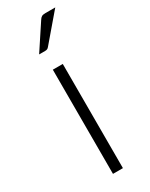

<svg xmlns="http://www.w3.org/2000/svg" viewBox="-190 -755 619 794"><g transform="rotate(-30 119.0 -358.0)"><path d="M142.5 -497.5V0H95V-497.5ZM232.5 -715.5 124.5 -589Q120.5 -584 116.2 -582.2Q112 -580.5 106 -580.5H77.5L156 -699.5Q161.5 -708.5 167.5 -712Q173.5 -715.5 185.5 -715.5Z"/></g></svg>

Font: Lato Light
Style: Regular
Weight: 300
Designer: Lukasz Dziedzic
Foundry: Lukasz Dziedzic
Version: Version 1.104; Western+Polish opensource